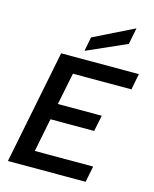

<svg xmlns="http://www.w3.org/2000/svg" viewBox="-138 -1050 916 1141"><g transform="rotate(15 320.5 -479.5)"><path d="M622 -601H262L222 -404H492L472 -305H203L162 -99H521L501 0H23L163 -700H641ZM557 -959 537 -858 293 -750 310 -837Z"/></g></svg>

Font: Albert Sans SemiBold
Style: Italic
Weight: 600
Italic angle: -11.25°
Designer: Andreas Rasmussen
Foundry: a.Foundry
Version: Version 1.025